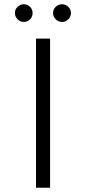

<svg xmlns="http://www.w3.org/2000/svg" viewBox="-20 -881 403 901"><path d="M215 0H149V-700H215ZM92 -778Q75 -778 62.5 -790.5Q50 -803 50 -820Q50 -837 62.5 -849Q75 -861 92 -861Q109 -861 121 -849Q133 -837 133 -820Q133 -803 121 -790.5Q109 -778 92 -778ZM271 -778Q254 -778 241.5 -790.5Q229 -803 229 -820Q229 -837 241.5 -849Q254 -861 271 -861Q288 -861 300.5 -849Q313 -837 313 -820Q313 -803 300.5 -790.5Q288 -778 271 -778Z"/></svg>

Font: Kulim Park Light
Style: Regular
Weight: 300
Designer: Noponies / Dale Sattler
Foundry: Noponies
Version: Version 1.000; ttfautohint (v1.8.3)